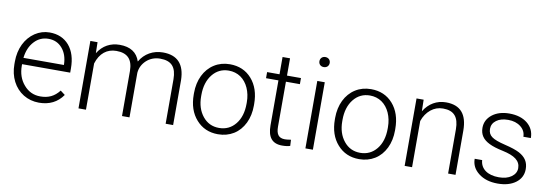

<svg xmlns="http://www.w3.org/2000/svg" viewBox="-55 -1097 4234 1481"><g transform="rotate(10 2062.0 -356.0)"><path d="M280.8 9.8C362.3 9.8 424.8 -21.5 467.8 -83.5L431.2 -111.3C392.1 -61 345.7 -39.6 283.2 -39.6C231 -39.6 188 -59.6 153.8 -99.6C119.1 -139.2 102.1 -189 102.1 -249V-260.3H479V-293C479 -368.7 460.4 -428.7 422.9 -472.7C385.3 -516.1 334 -538.1 270 -538.1C229 -538.1 190.9 -526.4 155.8 -503.4C85.4 -456.5 43.9 -371.6 43.9 -270V-249C43.9 -199.7 54.2 -155.8 74.2 -116.2C114.7 -37.1 190.9 9.8 280.8 9.8ZM270 -488.3C314.5 -488.3 350.1 -472.2 377.4 -440.4C404.8 -408.7 419.4 -367.2 420.9 -316.4V-310.1H104C110.4 -364.3 128.9 -407.7 159.2 -439.9C189 -472.2 226.1 -488.3 270 -488.3Z M589.8 -528.3V0H648.4V-362.3C673.8 -444.8 728 -487.3 801.8 -487.3C889.2 -487.3 930.2 -442.9 930.7 -352.5V0H989.3V-349.6C992.7 -387.7 1008.8 -419.9 1037.6 -446.8C1066.4 -473.1 1102.1 -486.8 1144 -487.3C1234.4 -487.3 1272 -442.4 1272.5 -348.1V0H1331.1V-352.5C1328.6 -476.1 1271 -538.1 1157.7 -538.1C1081.5 -538.1 1015.1 -501.5 977.5 -435.5C955.1 -503.9 902.3 -538.1 818.8 -538.1C747.1 -538.1 687 -506.3 647.9 -442.4L646 -528.3Z M1446.8 -260.3C1446.8 -178.7 1468.8 -113.8 1512.7 -64.5C1556.2 -15.1 1613.3 9.8 1683.1 9.8C1729 9.8 1770 -1.5 1805.7 -23.4C1841.3 -45.4 1869.1 -77.1 1889.2 -118.2C1908.7 -158.7 1918.5 -204.6 1918.5 -255.9V-268.1C1918.5 -349.6 1896.5 -415 1853 -464.4C1809.6 -513.7 1752.4 -538.1 1682.1 -538.1C1636.7 -538.1 1595.7 -526.9 1560.1 -504.4C1487.8 -459 1446.8 -373.5 1446.8 -272ZM1505.4 -266.6C1505.4 -332.5 1522 -386.2 1554.7 -427.2C1587.4 -467.8 1629.9 -488.3 1682.1 -488.3C1716.8 -488.3 1748 -479 1774.9 -460.9C1829.1 -423.8 1860.4 -352.5 1860.4 -272V-260.7C1860.4 -194.3 1844.2 -141.1 1811.5 -100.6C1778.8 -60.1 1735.8 -39.6 1683.1 -39.6C1629.9 -39.6 1587.4 -60.1 1554.7 -100.6C1522 -141.1 1505.4 -192.9 1505.4 -255.9Z M2071.3 -663.6V-528.3H1974.1V-480.5H2071.3V-127.9C2071.3 -37.6 2106 9.8 2186 9.8C2212.4 9.8 2233.4 6.8 2248.5 1.5L2246.1 -46.4C2224.1 -43 2208.5 -41.5 2198.7 -41.5C2149.4 -41.5 2129.9 -69.8 2129.9 -128.4V-480.5H2239.3V-528.3H2129.9V-663.6Z M2425.8 -528.3H2367.2V0H2425.8ZM2356.9 -681.2C2356.9 -659.2 2372.1 -642.1 2397 -642.1C2421.9 -642.1 2437.5 -659.2 2437.5 -681.2C2437.5 -703.1 2421.9 -720.7 2397 -720.7C2372.1 -720.7 2356.9 -703.1 2356.9 -681.2Z M2552.2 -260.3C2552.2 -178.7 2574.2 -113.8 2618.2 -64.5C2661.6 -15.1 2718.8 9.8 2788.6 9.8C2834.5 9.8 2875.5 -1.5 2911.1 -23.4C2946.8 -45.4 2974.6 -77.1 2994.6 -118.2C3014.2 -158.7 3023.9 -204.6 3023.9 -255.9V-268.1C3023.9 -349.6 3002 -415 2958.5 -464.4C2915 -513.7 2857.9 -538.1 2787.6 -538.1C2742.2 -538.1 2701.2 -526.9 2665.5 -504.4C2593.3 -459 2552.2 -373.5 2552.2 -272ZM2610.8 -266.6C2610.8 -332.5 2627.4 -386.2 2660.2 -427.2C2692.9 -467.8 2735.4 -488.3 2787.6 -488.3C2822.3 -488.3 2853.5 -479 2880.4 -460.9C2934.6 -423.8 2965.8 -352.5 2965.8 -272V-260.7C2965.8 -194.3 2949.7 -141.1 2917 -100.6C2884.3 -60.1 2841.3 -39.6 2788.6 -39.6C2735.4 -39.6 2692.9 -60.1 2660.2 -100.6C2627.4 -141.1 2610.8 -192.9 2610.8 -255.9Z M3144.5 -528.3V0H3202.6V-361.8C3215.8 -400.4 3236.8 -430.7 3264.6 -453.6C3292.5 -476.1 3324.2 -487.3 3360.4 -487.3C3446.8 -487.3 3484.4 -441.4 3484.9 -347.2V0H3543V-346.7C3542.5 -474.1 3487.8 -538.1 3374.5 -538.1C3302.7 -538.1 3241.7 -502.9 3202.1 -438L3200.2 -528.3Z M4010.3 -134.3C4010.3 -106.9 3997.6 -84.5 3972.7 -66.4C3947.8 -48.3 3914.6 -39.6 3874 -39.6C3786.6 -39.6 3730 -79.6 3725.6 -147.9H3667C3667 -102.5 3686 -64.9 3724.6 -35.2C3762.7 -5.4 3812.5 9.8 3874 9.8C3932.1 9.8 3979 -3.4 4015.1 -30.3C4050.8 -57.1 4068.8 -92.8 4068.8 -137.2C4068.8 -191.9 4044.4 -229 3993.7 -256.3C3967.8 -270 3929.7 -282.7 3878.4 -294.9C3827.1 -307.1 3791.5 -320.3 3772.5 -335C3752.9 -349.1 3743.2 -369.6 3743.2 -396C3743.2 -423.3 3754.9 -445.8 3778.3 -462.9C3801.3 -480 3832 -488.3 3870.6 -488.3C3910.2 -488.3 3942.9 -478 3968.8 -457.5C3994.6 -437 4007.3 -411.1 4007.3 -380.4H4065.9C4065.9 -427.2 4048.3 -465.3 4012.7 -494.6C3977.1 -523.4 3929.7 -538.1 3870.6 -538.1C3816.4 -538.1 3771.5 -524.4 3736.8 -497.6C3702.1 -470.2 3684.6 -435.5 3684.6 -394C3684.6 -341.3 3709.5 -305.2 3761.2 -279.8C3787.1 -266.6 3823.2 -255.4 3870.1 -245.6C3963.9 -225.6 4010.3 -192.4 4010.3 -134.3Z"/></g></svg>

Font: Shabnam Thin
Style: Regular
Weight: 100
Foundry: DejaVu fonts team - Redesigned by Saber Rastikerdar - Based on Vazir font
Version: Version 5.0.1